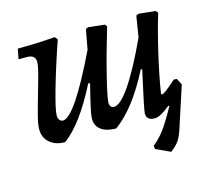

<svg xmlns="http://www.w3.org/2000/svg" viewBox="-94 -572 950 861"><g transform="rotate(-15 381.0 -142.0)"><path d="M723 -104 665 74Q652 117 638.5 137Q625 157 599 176L532 145L530 130Q561 104 582.5 75.5Q604 47 644 -24L640 -27Q593 12 568 12Q529 12 529 -20Q529 -36 569 -215L563 -217Q481 -56 388 11Q344 11 319 -7Q294 -25 294 -58Q294 -74 301 -106.5Q308 -139 327 -215L319 -217Q235 -51 151 11Q106 11 79.5 -12.5Q53 -36 53 -74Q53 -96 62 -131.5Q71 -167 91 -236Q93 -244 103 -278.5Q113 -313 118 -335.5Q123 -358 123 -369Q123 -402 84 -402H45L54 -449Q140 -449 227 -456L238 -443Q196 -320 170.5 -230Q145 -140 145 -115Q145 -101 151 -93Q157 -85 167 -85Q221 -85 355 -363L372 -455L383 -460L459 -452L467 -442Q431 -322 407.5 -227Q384 -132 384 -110Q384 -85 404 -85Q434 -85 482 -156Q530 -227 590 -357L606 -455L618 -460L695 -452L704 -442Q681 -367 657.5 -266Q634 -165 622 -87L626 -83Q633 -84 644.5 -92.5Q656 -101 694 -134L708 -133Z"/></g></svg>

Font: Alegreya Medium
Style: Italic
Weight: 500
Italic angle: -7°
Designer: Juan Pablo del Peral
Foundry: Huerta Tipografica
Version: Version 2.008; ttfautohint (v1.8)